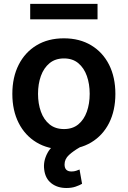

<svg xmlns="http://www.w3.org/2000/svg" viewBox="-20 -747 648 974"><path d="M304 10.7Q224.1 10.7 165.5 -24.5Q106.9 -59.7 74.8 -123Q42.6 -186.4 42.6 -270.6Q42.6 -355.1 74.8 -418.5Q106.9 -481.9 165.5 -517.2Q224.1 -552.6 304 -552.6Q383.9 -552.6 442.6 -517.2Q501.4 -481.9 533.4 -418.5Q565.3 -355.1 565.3 -270.6Q565.3 -186.4 533.4 -123Q501.4 -59.7 442.6 -24.5Q383.9 10.7 304 10.7ZM304.7 -92.3Q348.4 -92.3 377.3 -116.1Q406.2 -139.9 420.6 -180.6Q435 -221.2 435 -271Q435 -321 420.6 -361.7Q406.2 -402.3 377.3 -426.5Q348.4 -450.6 304.7 -450.6Q260.7 -450.6 231.4 -426.5Q202.1 -402.3 187.5 -361.7Q172.9 -321 172.9 -271Q172.9 -221.2 187.5 -180.6Q202.1 -139.9 231.4 -116.1Q260.7 -92.3 304.7 -92.3ZM316.8 206.7Q271 206.7 240.2 182.5Q209.5 158.4 204.2 112.9Q198.5 71 220.7 29.3Q242.9 -12.4 297.6 -37.3L385.3 0Q352.6 18.5 330.1 39.1Q307.5 59.7 307.5 87.4Q307.5 122.9 342.7 122.9Q356.2 122.9 366.5 119.3Q376.8 115.8 383.5 112.9L396.3 185.4Q383.5 192.8 363.6 199.8Q343.8 206.7 316.8 206.7ZM474.8 -727.3V-648.8H133.2V-727.3Z"/></svg>

Font: Inter UI Semi Bold
Style: Regular
Weight: 600
Designer: Rasmus Andersson
Foundry: rsms
Version: 3.2;8d6f07862